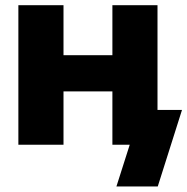

<svg xmlns="http://www.w3.org/2000/svg" viewBox="-20 -542 702 719"><path d="M449.2 -335.4V-199.7H169.4V-335.4ZM217.8 -522.5V0H48.8V-522.5ZM569.8 -522.5V0H400.9V-522.5ZM416 156.2 465.8 0H422.9V-130.4H661.6L570.8 156.2Z"/></svg>

Font: Inter 28pt ExtraBold
Style: Regular
Weight: 800
Designer: Rasmus Andersson
Foundry: rsms
Version: Version 4.001;git-66647c0bb